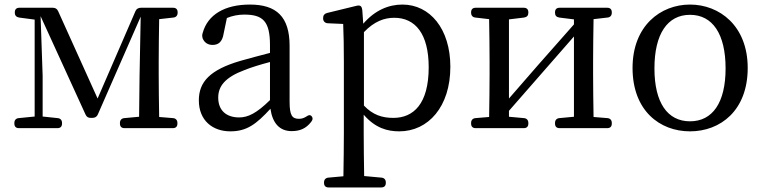

<svg xmlns="http://www.w3.org/2000/svg" viewBox="-20 -555 3346 842"><path d="M592 -222 590 -43 525 -37C513 -36 506 -28 506 -16V-13C506 0 513 7 526 7H738C751 7 758 0 758 -13V-16C758 -28 751 -36 739 -37L678 -42C677 -98 676 -177 676 -228V-287C676 -337 677 -415 678 -471L740 -478C752 -479 759 -487 759 -499V-501C759 -514 752 -521 739 -521H598C587 -521 578 -516 574 -506L408 -123L235 -506C230 -517 222 -521 211 -521H65C52 -521 45 -514 45 -501V-499C45 -487 52 -480 64 -478L132 -469V-44L62 -37C50 -36 43 -28 43 -16V-13C43 0 50 7 63 7H232C245 7 252 0 252 -13V-16C252 -28 245 -36 233 -37L167 -44V-223L158 -484L355 -53C360 -42 367 -38 378 -38H385C396 -38 405 -43 409 -53L597 -482Z M990 21C1063 21 1104 -11 1166 -78C1175 -15 1206 20 1259 20C1295 20 1322 9 1345 -21C1353 -31 1352 -40 1346 -46C1339 -53 1332 -50 1322 -43C1312 -37 1303 -34 1291 -34C1261 -34 1250 -49 1250 -109V-354C1250 -482 1192 -535 1076 -535C966 -535 891 -491 869 -411C866 -402 866 -396 869 -386C877 -367 893 -358 912 -358C936 -358 955 -369 961 -409L975 -476C999 -486 1025 -491 1051 -491C1132 -491 1164 -463 1164 -357V-323C1122 -312 1076 -300 1034 -288C901 -249 852 -196 852 -115C852 -26 913 21 990 21ZM937 -127C937 -177 967 -216 1053 -248C1083 -260 1122 -272 1164 -283V-116C1106 -59 1068 -40 1029 -40C972 -40 937 -71 937 -127Z M1401 245V247C1401 260 1408 267 1421 267H1652C1665 267 1672 260 1672 247V245C1672 233 1665 225 1653 224L1577 217C1576 156 1575 82 1575 28V-52C1626 7 1679 21 1731 21C1858 21 1955 -87 1955 -262C1955 -429 1865 -535 1745 -535C1685 -535 1625 -511 1573 -451L1569 -508C1568 -519 1566 -524 1562 -528C1558 -531 1552 -532 1541 -529L1414 -498C1403 -495 1397 -488 1397 -476V-474C1397 -462 1405 -454 1417 -453L1485 -450C1487 -402 1488 -350 1488 -284V28C1488 83 1487 157 1486 218L1420 224C1408 225 1401 233 1401 245ZM1576 -92V-414C1622 -462 1666 -477 1709 -477C1801 -477 1860 -407 1860 -260C1860 -99 1793 -38 1705 -38C1656 -38 1615 -51 1576 -92Z M2046 -16V-13C2046 0 2053 7 2066 7H2277C2290 7 2297 0 2297 -13V-16C2297 -28 2290 -36 2278 -37L2212 -43V-69L2497 -395V-43L2433 -37C2421 -36 2414 -28 2414 -16V-13C2414 0 2421 7 2434 7H2643C2656 7 2663 0 2663 -13V-16C2663 -28 2656 -36 2644 -37L2583 -42C2582 -98 2581 -177 2581 -228V-287C2581 -337 2582 -415 2583 -471L2644 -478C2656 -479 2663 -487 2663 -499V-501C2663 -514 2656 -521 2643 -521H2434C2421 -521 2414 -514 2414 -501V-499C2414 -487 2420 -480 2433 -478L2497 -470V-448L2339 -269L2212 -123V-470L2278 -478C2291 -480 2297 -487 2297 -499V-501C2297 -514 2290 -521 2277 -521H2066C2053 -521 2046 -514 2046 -501V-499C2046 -487 2053 -479 2065 -478L2125 -471C2126 -415 2127 -337 2127 -287V-228C2127 -177 2126 -98 2125 -42L2065 -37C2053 -36 2046 -28 2046 -16Z M3006 21C3139 21 3259 -70 3259 -257C3259 -442 3135 -535 3006 -535C2877 -535 2754 -442 2754 -257C2754 -70 2873 21 3006 21ZM2850 -255C2850 -406 2907 -490 3006 -490C3105 -490 3162 -406 3162 -255C3162 -105 3105 -23 3006 -23C2907 -23 2850 -105 2850 -255Z"/></svg>

Font: 寒蝉锦书宋 Text
Style: Regular
Weight: 400
Designer: 寒蝉锦书宋{Warren} 思源宋体{Ryoko NISHIZUKA 西塚涼子 (kana & ideographs); Frank Grießhammer (Latin, Greek & Cyrillic); Wenlong ZHANG 
Foundry: Adobe & ChillType
Version: Version 2.000;Glyphs 3.1.1 (3135)